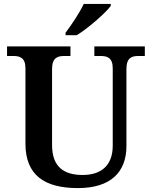

<svg xmlns="http://www.w3.org/2000/svg" viewBox="-20 -951 776 981"><path d="M315 -784V-771H372C431 -807 521 -886 546 -921V-931H408C387 -886 344 -822 315 -784ZM378 10C546 10 626 -72 626 -205V-598C626 -657 654 -665 688 -665H720V-714H462V-665H493C527 -665 556 -657 556 -602V-207C556 -109 501 -57 402 -57C309 -57 246 -96 246 -210V-598C246 -657 275 -665 309 -665H340V-714H16V-665H47C81 -665 110 -657 110 -602V-217C110 -54 210 10 378 10Z"/></svg>

Font: Noto Serif SemiBold
Style: Regular
Weight: 600
Designer: Monotype Design Team
Foundry: Monotype Imaging Inc.
Version: Version 2.013